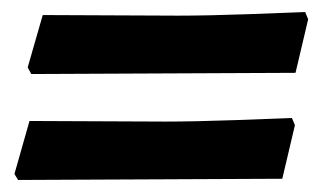

<svg xmlns="http://www.w3.org/2000/svg" viewBox="-20 -420 532 319"><path d="M471 -299 251 -298 32 -297 26 -308 51 -395 276 -394Q324 -394 394.5 -396.5Q465 -399 487 -400L492 -388ZM449 -123 230 -122 10 -121 4 -131 29 -219 254 -218Q303 -218 373 -220.5Q443 -223 465 -224L470 -212Z"/></svg>

Font: Alegreya SC
Style: Bold Italic
Weight: 700
Italic angle: -7°
Designer: Juan Pablo del Peral
Foundry: Huerta Tipografica
Version: Version 2.007; ttfautohint (v1.6)